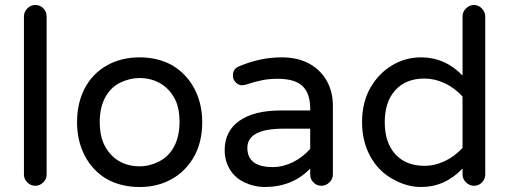

<svg xmlns="http://www.w3.org/2000/svg" viewBox="-20 -739 2042 770"><path d="M76 -39V-673Q76 -691 89.5 -705Q103 -719 121 -719Q141 -719 154 -705.5Q167 -692 167 -673V-39Q167 -21 153.5 -7.5Q140 6 121 6Q103 6 89.5 -7.5Q76 -21 76 -39Z M408 -21Q351 -55 320 -114.5Q289 -174 289 -249Q289 -326 320 -385Q351 -444 408.5 -476.5Q466 -509 540 -509Q613 -509 671 -477Q728 -443 759.5 -383.5Q791 -324 791 -249Q791 -172 760 -114Q727 -54 670 -21.5Q613 11 540 11Q466 11 408 -21ZM403 -149Q425 -111 460 -91.5Q495 -72 540 -72Q580 -72 617 -91Q656 -110 678 -151Q700 -192 700 -250Q700 -312 677 -350Q655 -387 619.5 -406.5Q584 -426 540 -426Q501 -426 463 -408Q424 -389 402 -348.5Q380 -308 380 -250Q380 -189 403 -149Z M962 -7Q924 -24 902.5 -58.5Q881 -93 881 -137Q881 -213 940 -254.5Q999 -296 1107 -296H1224V-303Q1224 -365 1193 -394Q1162 -423 1094 -423Q1060 -423 1032 -417.5Q1004 -412 964 -399L951 -397Q937 -397 925.5 -408.5Q914 -420 914 -436Q914 -464 941 -474Q1025 -509 1109 -509Q1178 -509 1225 -481Q1269 -455 1292 -412Q1315 -369 1315 -315V-39Q1315 -21 1301 -7.5Q1287 6 1269 6Q1250 6 1237 -7.5Q1224 -21 1224 -39V-63Q1153 11 1041 11Q1000 11 962 -7ZM1074 -69Q1115 -69 1154.5 -88.5Q1194 -108 1224 -142V-223H1118Q972 -223 972 -146Q972 -69 1074 -69Z M1555 -21Q1498 -52 1465 -112Q1432 -172 1432 -249Q1432 -329 1466 -388Q1499 -445 1552.5 -477Q1606 -509 1669 -509Q1765 -509 1835 -436V-673Q1835 -692 1849 -705.5Q1863 -719 1881 -719Q1899 -719 1912.5 -705Q1926 -691 1926 -673V-39Q1926 -21 1913 -7.5Q1900 6 1881 6Q1863 6 1849 -7.5Q1835 -21 1835 -39V-63Q1764 11 1669 11Q1611 11 1555 -21ZM1682 -74Q1724 -74 1764 -93Q1804 -112 1835 -146V-352Q1804 -386 1764 -405Q1724 -424 1682 -424Q1608 -424 1565.5 -377.5Q1523 -331 1523 -249Q1523 -167 1565.5 -120.5Q1608 -74 1682 -74Z"/></svg>

Font: 寒蝉全圆体
Style: Regular
Weight: 400
Designer: Warren2060
      Designed by Motoya company      

      [Varela Round]
      Joe Prince(Latin component); Avraham Cornf
Foundry: ChillType
Version: Version 3.200